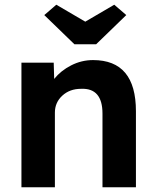

<svg xmlns="http://www.w3.org/2000/svg" viewBox="-20 -795 662 815"><path d="M71 0V-529H208L210 -460Q238 -495 282 -517.5Q326 -540 375 -540Q557 -540 557 -323V0H415V-313Q415 -422 324 -418Q276 -418 244.5 -389Q213 -360 213 -317V0ZM296 -607 168 -731 219 -775 342 -703 465 -775 516 -731 388 -607Z"/></svg>

Font: Readex Pro SemiBold
Style: Regular
Weight: 600
Designer: Bonnie Shaver-Troup, Thomas Jockin
Foundry: Lexend
Version: Version 1.204; ttfautohint (v1.8.4.7-5d5b)